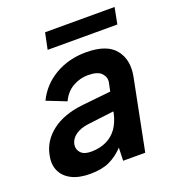

<svg xmlns="http://www.w3.org/2000/svg" viewBox="-122 -748 771 849"><g transform="rotate(-20 263.5 -323.5)"><path d="M315 0 317 -61Q287 -29 250.5 -12Q214 5 159 5Q107 5 72.5 -12.5Q38 -30 23.5 -61.5Q9 -93 18 -135Q30 -198 85 -240.5Q140 -283 232 -293L366 -307L374 -346Q379 -370 361.5 -389.5Q344 -409 298 -409Q259 -409 225.5 -389.5Q192 -370 174 -331L83 -367Q115 -433 179 -470Q243 -507 324 -507Q422 -507 461 -458Q500 -409 485 -333L419 0ZM349 -220 226 -205Q188 -200 165 -183.5Q142 -167 137 -142Q133 -119 148 -102.5Q163 -86 196 -86Q237 -86 268.5 -101Q300 -116 319.5 -144Q339 -172 348 -213ZM185 -652H512L497 -575H169Z"/></g></svg>

Font: Albert Sans SemiBold
Style: Italic
Weight: 600
Italic angle: -11.25°
Designer: Andreas Rasmussen
Foundry: a.Foundry
Version: Version 1.025